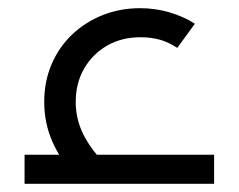

<svg xmlns="http://www.w3.org/2000/svg" viewBox="-20 -449 584 469"><path d="M167 -14Q127 -59 107.5 -104Q88 -149 88 -200Q88 -250 106 -292Q124 -334 156 -364.5Q188 -395 230.5 -412Q273 -429 322 -429Q359 -429 393.5 -419Q428 -409 456 -391L413 -332Q392 -346 370.5 -352Q349 -358 323 -358Q277 -358 241.5 -337.5Q206 -317 185.5 -281.5Q165 -246 165 -200Q165 -163 179.5 -129.5Q194 -96 225 -61ZM40 0V-71H503V0Z"/></svg>

Font: Cairo
Style: Regular
Weight: 400
Designer: Mohamed Gaber, Accademia di Belle Arti di Urbino
Foundry: Kief Type Foundry, Accademia di Belle Arti di Urbino
Version: Version 3.120